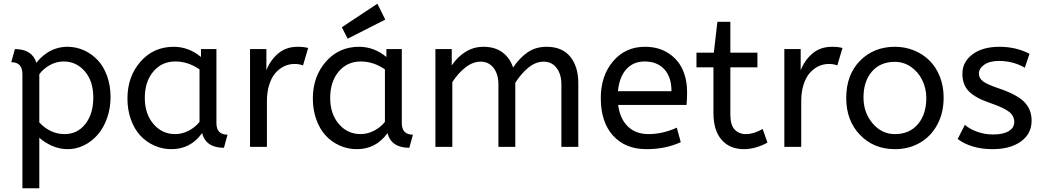

<svg xmlns="http://www.w3.org/2000/svg" viewBox="-20 -781 5545 1021"><path d="M40 -450.2 59.1 -520Q150.9 -520 173.8 -446.8Q182.6 -459.5 196.5 -472.9Q210.4 -486.3 231 -500.5Q251.5 -514.6 279.8 -523.4Q308.1 -532.2 338.9 -532.2Q384.3 -532.2 425.5 -513.9Q466.8 -495.6 498.5 -462.4Q530.3 -429.2 549.1 -377.9Q567.9 -326.7 567.9 -265.1Q567.9 -204.6 549.1 -152.1Q530.3 -99.6 499 -64Q467.8 -28.3 426.5 -8.1Q385.3 12.2 340.8 12.2Q297.4 12.2 257.6 -5.1Q217.8 -22.5 189 -48.8V220.2H99.1V-387.2Q99.1 -450.2 40 -450.2ZM476.1 -262.2Q476.1 -349.6 430.9 -401.9Q385.7 -454.1 318.8 -454.1Q278.8 -454.1 243.9 -434.1Q209 -414.1 189 -386.2V-129.9Q247.6 -67.9 323.2 -67.9Q391.6 -67.9 433.8 -121.6Q476.1 -175.3 476.1 -262.2Z M657.7 -256.8Q657.7 -374 727.1 -453.1Q796.4 -532.2 903.8 -532.2Q982.9 -532.2 1048.8 -478V-520H1130.9V-126Q1130.9 -64.9 1189.9 -64.9L1170.9 4.9Q1075.2 4.9 1054.7 -73.2Q993.7 12.2 891.6 12.2Q843.3 12.2 800.3 -7.1Q757.3 -26.4 725.8 -60.5Q694.3 -94.7 676 -145.8Q657.7 -196.8 657.7 -256.8ZM911.6 -67.9Q948.2 -67.9 982.9 -85.7Q1017.6 -103.5 1041 -132.8V-412.1Q980 -454.1 912.6 -454.1Q840.3 -454.1 795.2 -400.4Q750 -346.7 750 -259.8Q750 -175.8 795.9 -121.8Q841.8 -67.9 911.6 -67.9Z M1618.7 -525.9 1591.3 -433.1Q1571.8 -440.9 1546.4 -440.9Q1517.6 -440.9 1491.9 -429Q1466.3 -417 1445.3 -393.6Q1424.3 -370.1 1411.9 -331.3Q1399.4 -292.5 1399.4 -243.2V0H1309.6V-520H1396.5V-407.2Q1417.5 -461.4 1459.5 -496.8Q1501.5 -532.2 1563.5 -532.2Q1595.7 -532.2 1618.7 -525.9Z M1643.6 -256.8Q1643.6 -374 1712.9 -453.1Q1782.2 -532.2 1889.6 -532.2Q1968.8 -532.2 2034.7 -478V-520H2116.7V-126Q2116.7 -64.9 2175.8 -64.9L2156.7 4.9Q2061 4.9 2040.5 -73.2Q1979.5 12.2 1877.4 12.2Q1829.1 12.2 1786.1 -7.1Q1743.2 -26.4 1711.7 -60.5Q1680.2 -94.7 1661.9 -145.8Q1643.6 -196.8 1643.6 -256.8ZM1897.5 -67.9Q1934.1 -67.9 1968.8 -85.7Q2003.4 -103.5 2026.9 -132.8V-412.1Q1965.8 -454.1 1898.4 -454.1Q1826.2 -454.1 1781 -400.4Q1735.8 -346.7 1735.8 -259.8Q1735.8 -175.8 1781.7 -121.8Q1827.6 -67.9 1897.5 -67.9ZM1828.6 -575.2 1797.9 -636.2 1986.8 -761.2 2028.8 -676.8Z M2382.3 -520V-433.1Q2412.1 -478 2455.3 -505.1Q2498.5 -532.2 2551.3 -532.2Q2611.3 -532.2 2651.4 -502.9Q2691.4 -473.6 2708.5 -421.9Q2743.2 -473.6 2785.9 -502.9Q2828.6 -532.2 2887.2 -532.2Q2969.2 -532.2 3012.2 -479.7Q3055.2 -427.2 3055.2 -338.9V0H2965.3V-332Q2965.3 -386.2 2939.7 -419.7Q2914.1 -453.1 2871.1 -453.1Q2829.1 -453.1 2790.5 -421.9Q2752 -390.6 2720.2 -340.8V0H2630.4V-332Q2630.4 -386.2 2604.7 -419.7Q2579.1 -453.1 2536.1 -453.1Q2494.6 -453.1 2455.6 -422.9Q2416.5 -392.6 2385.3 -344.2V0H2295.4V-520Z M3630.9 -223.1H3267.1Q3276.4 -149.9 3318.4 -108.9Q3360.4 -67.9 3428.7 -67.9Q3503.9 -67.9 3579.1 -102.1L3600.1 -24.9Q3519 12.2 3418 12.2Q3305.2 12.2 3240 -59.8Q3174.8 -131.8 3174.8 -259.8Q3174.8 -377.9 3240.2 -455.1Q3305.7 -532.2 3409.7 -532.2Q3481.4 -532.2 3533.2 -499Q3585 -465.8 3609.4 -412.1Q3633.8 -358.4 3633.8 -291Q3633.8 -255.9 3630.9 -223.1ZM3407.7 -454.1Q3348.1 -454.1 3310.8 -413.1Q3273.4 -372.1 3266.1 -295.9H3550.8Q3550.8 -371.1 3512.7 -412.6Q3474.6 -454.1 3407.7 -454.1Z M3775.9 -501 3794.9 -665H3863.8V-501H4007.8V-422.9H3863.8V-171.9Q3863.8 -116.7 3886.5 -92.3Q3909.2 -67.9 3946.8 -67.9Q3988.8 -67.9 4035.6 -95.2L4061 -22.9Q4037.6 -8.8 4003.7 1.7Q3969.7 12.2 3936 12.2Q3860.4 12.2 3817.1 -37.8Q3773.9 -87.9 3773.9 -179.2V-422.9H3683.6V-501Z M4460 -525.9 4432.6 -433.1Q4413.1 -440.9 4387.7 -440.9Q4358.9 -440.9 4333.3 -429Q4307.6 -417 4286.6 -393.6Q4265.6 -370.1 4253.2 -331.3Q4240.7 -292.5 4240.7 -243.2V0H4150.9V-520H4237.8V-407.2Q4258.8 -461.4 4300.8 -496.8Q4342.8 -532.2 4404.8 -532.2Q4437 -532.2 4460 -525.9Z M4905.8 -259.8Q4905.8 -311.5 4884 -355.5Q4862.3 -399.4 4823.7 -425.8Q4785.2 -452.1 4738.8 -452.1Q4661.1 -452.1 4616.5 -400.4Q4571.8 -348.6 4571.8 -262.2Q4571.8 -182.6 4620.1 -125.2Q4668.5 -67.9 4738.8 -67.9Q4816.4 -67.9 4861.1 -120.6Q4905.8 -173.3 4905.8 -259.8ZM4480 -259.8Q4480 -383.3 4553.2 -457.8Q4626.5 -532.2 4738.8 -532.2Q4793 -532.2 4840.3 -512.9Q4887.7 -493.7 4922.6 -459.2Q4957.5 -424.8 4977.8 -373.8Q4998 -322.8 4998 -262.2Q4998 -180.7 4964.1 -117.9Q4930.2 -55.2 4871.3 -21.5Q4812.5 12.2 4738.8 12.2Q4626.5 12.2 4553.2 -63.7Q4480 -139.6 4480 -259.8Z M5072.8 -42 5110.8 -117.2Q5137.2 -94.2 5177 -80.1Q5216.8 -65.9 5260.7 -65.9Q5314.9 -65.9 5344.2 -83.7Q5373.5 -101.6 5373.5 -131.8Q5373.5 -164.1 5346.9 -185.8Q5320.3 -207.5 5243.7 -233.9Q5167.5 -259.8 5132.6 -294.9Q5097.7 -330.1 5097.7 -389.2Q5097.7 -451.2 5151.1 -491.7Q5204.6 -532.2 5295.4 -532.2Q5382.3 -532.2 5454.6 -495.1L5429.7 -420.9Q5367.7 -457 5291.5 -457Q5242.7 -457 5214.1 -437Q5185.5 -417 5185.5 -390.1Q5185.5 -365.2 5207.3 -348.6Q5229 -332 5288.6 -312Q5386.2 -279.3 5426 -239.7Q5465.8 -200.2 5465.8 -139.2Q5465.8 -69.8 5409.2 -28.8Q5352.5 12.2 5257.8 12.2Q5200.2 12.2 5152.3 -2.4Q5104.5 -17.1 5072.8 -42Z"/></svg>

Font: ABeeZee
Style: Regular
Weight: 400
Designer: Anja Meiners
Foundry: Anja Meiners
Version: Version 1.002